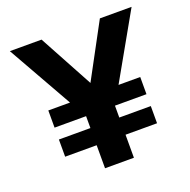

<svg xmlns="http://www.w3.org/2000/svg" viewBox="-126 -833 947 956"><g transform="rotate(-20 347.5 -355.0)"><path d="M424 -122V0H271V-122H104V-213H271V-276H104V-367H219L25 -710H193L348 -424L502 -710H670L476 -367H591V-276H424V-213H591V-122Z"/></g></svg>

Font: Geist
Style: Bold
Weight: 400
Designer: Basement.studio, Andrés Briganti, Mateo Zaragoza
Foundry: Basement.studio, Vercel, Andrés Briganti, Guido Ferreyra, Mateo Zaragoza
Version: Version 1.401